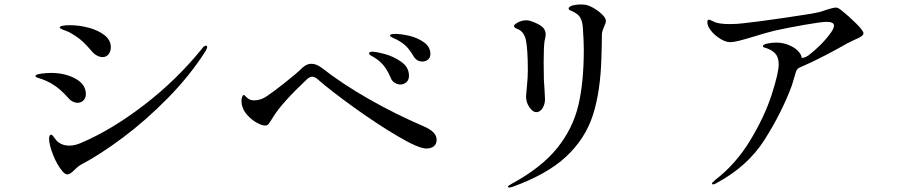

<svg xmlns="http://www.w3.org/2000/svg" viewBox="-20 -792 4040 861"><path d="M397 -556Q370 -588 351 -605.5Q332 -623 305 -639Q290 -649 276.5 -653.5Q263 -658 259 -660Q248 -666 248 -668Q248 -679 293 -679Q336 -679 378.5 -667.5Q421 -656 449 -634Q477 -612 477 -580Q477 -562 467 -549Q457 -536 440 -536Q428 -536 415.5 -542.5Q403 -549 397 -556ZM260 -24Q236 -52 218.5 -96.5Q201 -141 200 -168Q200 -188 210 -188Q214 -188 220.5 -178.5Q227 -169 234 -161Q256 -139 291 -139Q316 -139 343 -151Q480 -209 626 -321Q772 -433 886 -574Q895 -587 903 -587Q909 -587 909 -582Q909 -575 902 -563Q831 -452 732.5 -352Q634 -252 532.5 -176Q431 -100 346 -55Q333 -49 314 -30Q294 -10 283 -10Q271 -10 260 -24ZM289 -350Q265 -376 249 -390Q233 -404 210 -418Q186 -431 168.5 -437Q151 -443 147 -444Q139 -447 139 -451Q139 -458 163.5 -461.5Q188 -465 209 -465Q271 -465 318 -439.5Q365 -414 365 -370Q365 -353 354.5 -342Q344 -331 328 -331Q317 -331 306 -336.5Q295 -342 289 -350Z M1835 -539Q1818 -568 1802 -584Q1786 -600 1760 -614Q1753 -617 1744.5 -621Q1736 -625 1732.5 -627.5Q1729 -630 1729 -633Q1729 -640 1753 -640Q1778 -640 1815 -631.5Q1852 -623 1881 -602.5Q1910 -582 1910 -550Q1910 -533 1899 -524.5Q1888 -516 1875 -516Q1849 -516 1835 -539ZM1732 -443Q1719 -474 1702.5 -495.5Q1686 -517 1659 -534Q1654 -537 1647.5 -540.5Q1641 -544 1638 -547Q1635 -550 1635 -553Q1635 -560 1650 -560Q1668 -560 1707.5 -549Q1747 -538 1780.5 -514Q1814 -490 1814 -452Q1814 -433 1802 -423Q1790 -413 1775 -413Q1763 -413 1750.5 -420.5Q1738 -428 1732 -443ZM1404 -437Q1391 -448 1380 -448Q1371 -448 1359 -439Q1245 -332 1206 -269Q1202 -263 1193 -248.5Q1184 -234 1179.5 -231.5Q1175 -229 1168 -229Q1155 -229 1132 -241.5Q1109 -254 1089 -276Q1069 -298 1064 -325L1063 -338Q1063 -350 1066 -358Q1069 -366 1073 -366Q1076 -366 1081.5 -360Q1087 -354 1094 -349Q1104 -342 1120 -342Q1150 -342 1177 -361Q1203 -378 1258 -421.5Q1313 -465 1337 -489Q1356 -506 1376 -506Q1399 -506 1424 -487Q1513 -417 1633 -348.5Q1753 -280 1879 -226Q1938 -201 1938 -166Q1938 -146 1925.5 -136Q1913 -126 1892 -126Q1857 -126 1763 -181.5Q1669 -237 1565 -312Q1461 -387 1404 -437Z M2258 45Q2258 41 2275 32Q2409 -41 2479 -128.5Q2549 -216 2573.5 -319.5Q2598 -423 2598 -569Q2598 -605 2594 -663Q2592 -710 2569 -728Q2557 -737 2547.5 -741Q2538 -745 2534 -747Q2530 -749 2530 -754Q2530 -762 2546.5 -767Q2563 -772 2583 -772Q2595 -772 2609 -770Q2638 -762 2667.5 -738.5Q2697 -715 2697 -698Q2697 -689 2690 -675Q2686 -666 2682.5 -655.5Q2679 -645 2679 -635Q2679 -594 2677 -536Q2673 -381 2638.5 -275Q2604 -169 2518.5 -89.5Q2433 -10 2278 46Q2268 49 2263 49Q2258 49 2258 45ZM2339 -361Q2339 -367 2343 -406Q2347 -445 2347 -477Q2347 -571 2338 -614Q2329 -650 2303 -661Q2295 -664 2290 -667.5Q2285 -671 2285 -675Q2285 -682 2302.5 -691.5Q2320 -701 2340 -701Q2353 -701 2362 -697Q2399 -684 2413 -670.5Q2427 -657 2427 -639Q2427 -632 2425 -622.5Q2423 -613 2422 -608Q2418 -580 2418 -513L2419 -434Q2419 -430 2422 -388Q2424 -358 2424 -347Q2424 -325 2413 -307Q2402 -289 2384 -289Q2370 -289 2354.5 -310.5Q2339 -332 2339 -361Z M3852 -643Q3852 -637 3845 -631Q3835 -623 3809 -612L3780 -598Q3746 -578 3684 -545.5Q3622 -513 3568 -490Q3554 -485 3549 -469Q3546 -459 3540.5 -440.5Q3535 -422 3530 -406Q3485 -286 3409 -166Q3333 -46 3193 29Q3183 35 3178 35Q3173 35 3173 30Q3173 27 3186 16Q3280 -56 3344.5 -163Q3409 -270 3440.5 -367.5Q3472 -465 3472 -504Q3472 -536 3455 -553.5Q3438 -571 3407 -579Q3401 -581 3401 -585Q3401 -592 3420 -596.5Q3439 -601 3461 -601Q3491 -601 3517.5 -590Q3544 -579 3559.5 -562.5Q3575 -546 3575 -532Q3591 -533 3606 -544Q3667 -591 3707 -647Q3720 -666 3720 -677Q3720 -694 3687 -694Q3663 -694 3586.5 -680.5Q3510 -667 3456 -655Q3418 -646 3367 -630Q3321 -616 3295.5 -609.5Q3270 -603 3253 -603Q3230 -603 3199.5 -625Q3169 -647 3156 -674Q3152 -685 3152 -692Q3152 -704 3159 -704Q3162 -704 3172 -699Q3182 -694 3190 -691Q3214 -684 3252 -684Q3287 -684 3316 -688Q3366 -693 3497.5 -712Q3629 -731 3659 -739Q3664 -741 3690.5 -749.5Q3717 -758 3730 -758Q3738 -758 3753 -746Q3787 -719 3819.5 -686.5Q3852 -654 3852 -643Z"/></svg>

Font: Shippori Mincho B1 Medium
Style: Regular
Weight: 500
Designer: FONTDASU
Foundry: FONTDASU / Google Inc. / but / Adobe
Version: Version 3.110; ttfautohint (v1.8.3)